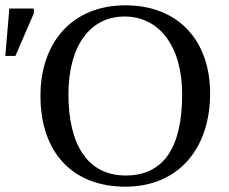

<svg xmlns="http://www.w3.org/2000/svg" viewBox="-33 -689 859 721"><path d="M756 -338C756 -536 637 -669 438 -669C240 -669 119 -532 119 -329C119 -117 239 12 438 12C635 12 756 -129 756 -338ZM651 -335C651 -134 581 -30 439 -30C295 -30 224 -147 224 -335C224 -518 306 -627 435 -627C565 -627 651 -515 651 -335ZM-13 -479H25L94 -639V-657H2Z"/></svg>

Font: STIX Two Math
Style: Regular
Weight: 400
Designer: Ross Mills, John Hudson & Paul Hanslow, Tiro Typeworks Ltd; with portions MicroPress Inc., with additions and correction
Foundry: Tiro Typeworks Ltd
Version: Version 2.02 b142